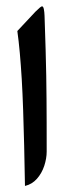

<svg xmlns="http://www.w3.org/2000/svg" viewBox="-20 -598 210 619"><path d="M60.5 1.5Q83.6 -4 99.2 -21.8Q114.8 -39.6 122.7 -63.4Q130.5 -87.3 130.5 -109.6Q130.5 -162.1 130.4 -202.6Q130.2 -243.1 130 -279.1Q129.8 -315 129.1 -353.1Q128.3 -391.3 127.1 -437.8Q125.8 -484.4 123.6 -547.1Q123.2 -559.2 121.4 -568.4Q119.5 -577.6 115.5 -577.6Q111.5 -577.6 94.2 -560.3L35.9 -498Q40.3 -466.8 43.8 -427.9Q47.3 -389.1 50.1 -342.9Q52.8 -296.7 54.6 -243.1Q56.5 -189.6 57.9 -128.3Q59.4 -67.1 60.5 1.5Z"/></svg>

Font: Parastoo
Style: Regular
Weight: 400
Foundry: Saber Rastikerdar (saber.rastikerdar@gmail.com)
Version: Version 3.000